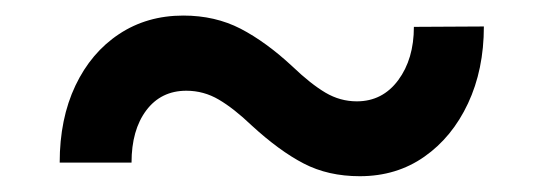

<svg xmlns="http://www.w3.org/2000/svg" viewBox="-20 -418 703 248"><path d="M514.6 -383.3 605 -383.8Q605 -328.1 584.5 -284.4Q564 -240.7 528.1 -215.6Q492.2 -190.4 444.8 -190.4Q403.8 -190.4 372.3 -206.8Q340.8 -223.1 304.7 -256.3Q282.2 -277.8 262.7 -289.3Q243.2 -300.8 220.7 -300.8Q188 -300.8 168.9 -275.4Q149.9 -250 149.9 -208H57.1Q57.1 -264.6 77.4 -307.4Q97.7 -350.1 133.8 -374Q169.9 -397.9 216.8 -397.9Q257.8 -397.9 290.8 -380.9Q323.7 -363.8 357.9 -332Q381.3 -309.6 400.4 -298.3Q419.4 -287.1 440.9 -287.1Q474.1 -287.1 494.4 -314.5Q514.6 -341.8 514.6 -383.3Z"/></svg>

Font: Vazirmatn RD FD Medium
Style: Regular
Weight: 500
Designer: Saber Rastikerdar
Foundry: Saber Rastikerdar
Version: Version 33.003